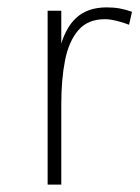

<svg xmlns="http://www.w3.org/2000/svg" viewBox="-20 -500 378 520"><path d="M109 0V-471H146V0ZM127.5 -219Q127.5 -305.5 141 -363.5Q154.5 -421.5 185.5 -450.8Q216.5 -480 269 -480Q288.5 -480 304.8 -477Q321 -474 337.5 -468L329.5 -433Q314.5 -439 296 -443.5Q277.5 -448 264 -448Q218 -448 192.2 -418.2Q166.5 -388.5 156.2 -336.8Q146 -285 146 -219Z"/></svg>

Font: Karla ExtraLight
Style: Regular
Weight: 250
Designer: Jonathan Pinhorn
Version: Version 2.004;gftools[0.9.33]